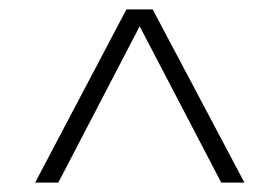

<svg xmlns="http://www.w3.org/2000/svg" viewBox="-20 -760 596 410"><path d="M55 -370 250 -740H306L502 -370H452.5L273.5 -713H283L104.5 -370Z"/></svg>

Font: Encode Sans SC ExtraLight
Style: Regular
Weight: 250
Designer: Multiple Designers
Foundry: Impallari Type
Version: Version 3.002